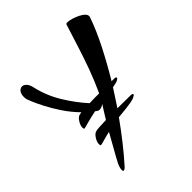

<svg xmlns="http://www.w3.org/2000/svg" viewBox="-207 -668 984 984"><g transform="rotate(-45 285.0 -176.0)"><path d="M115 195Q110 195 110 185Q110 178 113 167.5Q116 157 121 147Q136 118 158 79.5Q180 41 202 1Q192 3 182.5 5.5Q173 8 162 11Q149 14 136.5 18Q124 22 122 18Q121 15 121 9Q121 -6 132.5 -24.5Q144 -43 157 -47Q165 -50 185.5 -51Q206 -52 234 -53Q248 -75 259 -93.5Q270 -112 279 -125Q270 -118 262.5 -115.5Q255 -113 249 -113Q242 -113 236 -117Q233 -119 230.5 -121Q228 -123 226 -124Q209 -121 194 -117Q179 -113 162 -109Q149 -106 136.5 -102Q124 -98 122 -102Q121 -105 121 -111Q121 -126 132.5 -144.5Q144 -163 157 -167Q164 -169 173 -170Q136 -208 108 -250Q80 -292 61 -329Q42 -366 32 -390Q22 -414 22 -416Q21 -421 20.5 -425.5Q20 -430 20 -434Q20 -456 29.5 -467.5Q39 -479 52 -479Q63 -479 74 -468Q85 -457 90 -434Q107 -358 148 -291Q189 -224 236 -173Q253 -174 270.5 -174Q288 -174 306 -174Q336 -240 357 -297.5Q378 -355 396.5 -413.5Q415 -472 437 -541Q437 -547 449 -547Q461 -547 479 -541.5Q497 -536 514.5 -527.5Q532 -519 542.5 -507.5Q553 -496 549 -484Q524 -412 483.5 -332.5Q443 -253 395 -173H414Q427 -173 427 -166Q427 -162 417 -156.5Q407 -151 378 -146Q363 -122 348 -99.5Q333 -77 318 -54Q345 -54 370 -53.5Q395 -53 414 -53Q427 -53 427 -46Q427 -41 410.5 -34Q394 -27 349 -22L291 -16Q251 40 211.5 90Q172 140 137 179Q124 195 115 195Z"/></g></svg>

Font: Grechen Fuemen
Style: Regular
Weight: 400
Designer: Robert E. Leuschke
Foundry: Robert E. Leuschke
Version: Version 1.010; ttfautohint (v1.8.3)